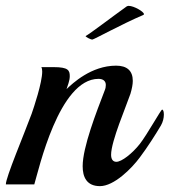

<svg xmlns="http://www.w3.org/2000/svg" viewBox="-41 -629 579 655"><path d="M508 -201C515 -213 518 -227 518 -238C518 -248 516 -255 512 -255C508 -255 461 -170 436 -138C410 -105 374 -77 356 -77C344 -77 338 -86 338 -101C338 -147 389 -265 404 -309C409 -326 412 -341 412 -353C412 -388 392 -405 355 -405C270 -405 206 -344 186 -325C189 -335 197 -353 197 -369C197 -389 192 -400 142 -400C128 -400 112 -400 100 -400C102 -397 103 -391 103 -385C103 -347 74 -261 67 -241C42 -173 -22 -22 -21 0H76C91 -49 160 -360 295 -360C309 -360 320 -354 320 -339C320 -333 319 -327 316 -320C288 -247 241 -127 241 -62C241 -26 254 6 300 6C348 6 408 -54 436 -92C463 -128 489 -169 508 -201ZM448 -578C450 -579 450 -580 450 -581C450 -589 416 -609 398 -609C395 -609 393 -608 391 -607C342 -572 265 -513 251 -506C251 -503 268 -494 274 -494C279 -494 377 -548 448 -578Z"/></svg>

Font: Playball
Style: Regular
Weight: 400
Designer: Robert E. Leuschke
Foundry: Robert E. Leuschke
Version: Version 1.001